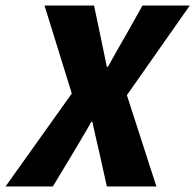

<svg xmlns="http://www.w3.org/2000/svg" viewBox="-56 -670 702 690"><path d="M-36 0 202 -334 104 -650H282L306 -536Q311 -514 316 -487.5Q321 -461 328 -430H332Q349 -461 364 -487.5Q379 -514 392 -536L456 -650H626L400 -328L506 0H328L300 -126Q294 -152 288 -177.5Q282 -203 276 -232H272Q256 -203 240.5 -177.5Q225 -152 210 -126L134 0Z"/></svg>

Font: Source Sans 3 Black
Style: Italic
Weight: 900
Italic angle: -11°
Designer: Paul D. Hunt
Foundry: Adobe
Version: Version 3.052;hotconv 1.1.0;makeotfexe 2.6.0